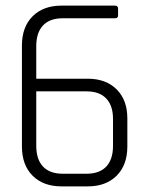

<svg xmlns="http://www.w3.org/2000/svg" viewBox="-20 -663 537 683"><path d="M203 -45H288Q334 -45 358 -70.5Q382 -96 382 -144V-240Q382 -287 358 -312.5Q334 -338 288 -338H109V-144Q109 -96 133 -70.5Q157 -45 203 -45ZM292 0H199Q134 0 96 -38Q58 -76 58 -142V-501Q58 -567 96 -605Q134 -643 199 -643H389Q400 -643 400 -632V-608Q400 -598 389 -598H203Q157 -598 133 -572.5Q109 -547 109 -499V-383H292Q357 -383 395 -345Q433 -307 433 -242V-142Q433 -76 395 -38Q357 0 292 0Z"/></svg>

Font: Rajdhani
Style: Regular
Weight: 400
Designer: Satya Rajpurohit, Jyotish Sonowal
Foundry: Indian Type Foundry
Version: Version 1.201;PS 1.0;hotconv 1.0.78;makeotf.lib2.5.61930; tt